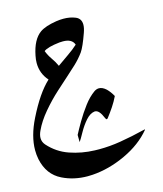

<svg xmlns="http://www.w3.org/2000/svg" viewBox="-132 -659 948 1117"><g transform="rotate(-15 342.0 -101.0)"><path d="M386.7 -397.9Q374 -435.5 319.3 -435.5Q309.6 -435.5 298.3 -434.6Q224.6 -426.3 202.6 -408.2Q213.4 -379.9 231 -355.2Q248.5 -330.6 260.3 -304.2Q290.5 -326.2 325.7 -350.1Q360.8 -374 386.7 -397.9ZM647.9 185.1Q586.9 258.8 486.6 305.4Q386.2 352.1 286.1 358.9Q271 359.9 256.8 359.9Q173.8 359.9 105.5 326.2Q25.4 287.1 4.9 189.5Q-0.5 162.6 -0.5 134.8Q-0.5 49.8 48.8 -48.8Q114.3 -180.7 181.6 -242.7Q139.6 -289.6 139.6 -353Q139.6 -374 144.5 -397Q162.6 -489.3 212.4 -524.9Q245.1 -547.9 312.5 -558.6Q335.4 -562 356.4 -562Q396.5 -562 428.2 -548.8Q460 -535.6 460 -499Q460 -479 450.2 -451.7Q422.9 -374.5 403.3 -346.2Q378.4 -312 348.1 -283.7Q317.9 -255.4 288.6 -229.5Q267.6 -210.9 219 -167Q170.4 -123 126.5 -71Q82.5 -19 59.1 32.2Q48.3 55.2 48.3 74.7Q48.3 98.1 64.5 116.7Q115.2 173.8 186.3 198.2Q257.3 222.7 335 225.1Q348.1 225.6 361.3 225.6Q425.8 225.6 490.7 214.8Q568.8 201.7 634.3 185.1Q643.1 182.6 646.5 182.6Q648.4 182.6 648.4 183.6Q648.4 184.1 647.9 185.1ZM529.3 -50.3Q514.6 -19.5 495.4 9Q476.1 37.6 456.1 63.5Q452.6 67.9 449.2 67.9Q444.8 67.9 440.9 58.1Q419.9 6.3 394.5 6.3H391.6Q364.3 9.8 338.6 38.8Q313 67.9 292.2 105.5Q271.5 143.1 262.2 155.8L261.7 112.3L262.7 110.8Q275.4 85.9 301 42Q326.7 -2 357.9 -43.5Q388.7 -84.5 422.9 -108.4Q437 -117.7 451.2 -117.7Q472.2 -117.7 494.1 -97.7Q513.7 -78.6 529.3 -50.3Z"/></g></svg>

Font: Aref Ruqaa
Style: Regular
Weight: 400
Designer: Abdullah Aref
Version: Version 1.002